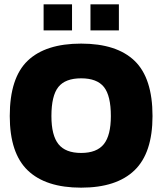

<svg xmlns="http://www.w3.org/2000/svg" viewBox="-20 -855 748 885"><path d="M181 -835H312V-715H181ZM397 -835H528V-715H397ZM25 -320Q25 -496 107.5 -575Q190 -654 354 -654Q518 -654 600.5 -574.5Q683 -495 683 -320Q683 -150 600 -70Q517 10 354 10Q191 10 108 -69.5Q25 -149 25 -320ZM491 -320Q491 -414 459 -454Q427 -494 354 -494Q281 -494 249 -454Q217 -414 217 -320Q217 -231 249.5 -190.5Q282 -150 354 -150Q426 -150 458.5 -190.5Q491 -231 491 -320Z"/></svg>

Font: Kanit Bold
Style: Regular
Weight: 700
Designer: Katatrad Team
Foundry: CadsonDemak
Version: Version 1.000